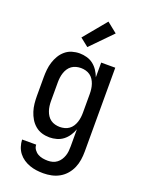

<svg xmlns="http://www.w3.org/2000/svg" viewBox="-180 -847 859 1152"><g transform="rotate(20 250.0 -271.5)"><path d="M248 223Q225 223 203 220Q181 217 160 209.5Q139 202 120.5 189.5Q102 177 88.5 159.5Q75 142 68 120.5Q61 99 60 76H150Q150 93 160 107Q170 121 184 129Q198 137 214.5 140Q231 143 248 143Q263 143 278 139Q293 135 305.5 125.5Q318 116 326.5 103Q335 90 340 75.5Q345 61 346.5 45.5Q348 30 348 15V-94Q340 -72 327 -52.5Q314 -33 296 -19Q278 -5 255 1.5Q232 8 209 8Q184 8 160.5 1Q137 -6 118 -22Q99 -38 86.5 -59Q74 -80 66.5 -103.5Q59 -127 56.5 -151.5Q54 -176 54 -200V-320Q54 -344 56.5 -368.5Q59 -393 66.5 -416.5Q74 -440 86.5 -461Q99 -482 118 -498Q137 -514 160.5 -521Q184 -528 209 -528Q232 -528 255 -521.5Q278 -515 296 -501Q314 -487 327 -467.5Q340 -448 348 -426V-520H438V15Q438 42 434 68.5Q430 95 419.5 119.5Q409 144 391.5 164.5Q374 185 350.5 198.5Q327 212 300.5 217.5Q274 223 248 223ZM246 -72Q261 -72 276.5 -76Q292 -80 304.5 -89Q317 -98 325.5 -111Q334 -124 339 -139Q344 -154 346 -169.5Q348 -185 348 -200V-320Q348 -335 346 -350.5Q344 -366 339 -381Q334 -396 325.5 -409Q317 -422 304.5 -431Q292 -440 276.5 -444Q261 -448 246 -448Q231 -448 215.5 -444Q200 -440 187.5 -431Q175 -422 166.5 -409Q158 -396 153 -381Q148 -366 146 -350.5Q144 -335 144 -320V-200Q144 -185 146 -169.5Q148 -154 153 -139Q158 -124 166.5 -111Q175 -98 187.5 -89Q200 -80 215.5 -76Q231 -72 246 -72ZM238 -579 185 -621 305 -766 370 -714Z"/></g></svg>

Font: Iosevka Term Curly Medium
Style: Regular
Weight: 500
Designer: Belleve Invis
Foundry: Belleve Invis
Version: Version 32.3.0